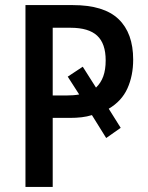

<svg xmlns="http://www.w3.org/2000/svg" viewBox="-20 -734 583 754"><path d="M503 -500Q503 -437 480.5 -387Q458 -337 407 -307L454 -232L397 -192L341 -282Q322 -276 300.5 -273.5Q279 -271 254 -271H187V0H80V-714H266Q388 -714 445.5 -659Q503 -604 503 -500ZM239 -359Q254 -359 267 -360Q280 -361 291 -363L246 -433L305 -472L357 -390Q376 -408 385.5 -434Q395 -460 395 -497Q395 -563 361.5 -594Q328 -625 257 -625H187V-359Z"/></svg>

Font: Noto Sans Display SemiCondensed Medium
Style: Regular
Weight: 500
Width: 4
Designer: Monotype Design Team
Foundry: Monotype Imaging Inc.
Version: Version 2.003